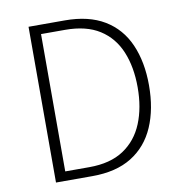

<svg xmlns="http://www.w3.org/2000/svg" viewBox="-76 -730 756 800"><g transform="rotate(-10 302.0 -329.5)"><path d="M97 0V-659H250Q351 -659 417.5 -619Q484 -579 516.5 -505Q549 -431 549 -332Q549 -232 516.5 -157Q484 -82 418 -41Q352 0 251 0ZM143 -39H245Q334 -39 390.5 -76.5Q447 -114 474 -180Q501 -246 501 -332Q501 -418 474 -483Q447 -548 390.5 -584Q334 -620 245 -620H143Z"/></g></svg>

Font: Mada Light
Style: Regular
Weight: 300
Designer: Khaled Hosny
Version: Version 1.5